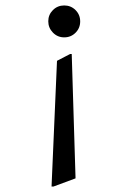

<svg xmlns="http://www.w3.org/2000/svg" viewBox="-20 -661 498 704"><path d="M157 -583Q157 -607 174 -624Q191 -641 215.5 -641Q240 -641 257 -624Q274 -607 274 -582.5Q274 -558 257 -541Q240 -524 215.5 -524Q191 -524 174 -541.5Q157 -559 157 -583ZM257 -7 176 23H169L189 -438L237 -463H243Z"/></svg>

Font: Halant Medium
Style: Regular
Weight: 500
Designer: Hitesh Malaviya (Devanagari), Satya Rajpurohit (Latin)
Foundry: Indian Type Foundry
Version: Version 1.101;PS 1.0;hotconv 1.0.78;makeotf.lib2.5.61930; tt